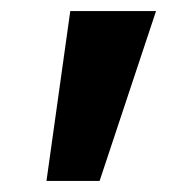

<svg xmlns="http://www.w3.org/2000/svg" viewBox="-20 -714 339 347"><path d="M107 -694 64 -387H160L262 -694Z"/></svg>

Font: SpinnyJost
Style: Bold
Weight: 700
Version: Version 3.710